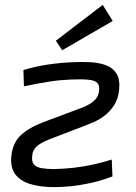

<svg xmlns="http://www.w3.org/2000/svg" viewBox="-20 -754 558 787"><path d="M278 -499Q315 -501 351 -499Q387 -497 415 -486.5Q443 -476 458 -451.5Q473 -427 468 -384Q464 -347 447 -321.5Q430 -296 408 -279.5Q386 -263 364 -253.5Q342 -244 326 -238L180 -182Q146 -168 130 -153.5Q114 -139 112 -116Q109 -91 119.5 -79.5Q130 -68 151.5 -64.5Q173 -61 202 -61Q244 -62 283.5 -66.5Q323 -71 361.5 -79.5Q400 -88 438 -100L441 -31Q394 -13 350 -3.5Q306 6 268.5 9.5Q231 13 203 13Q146 13 104.5 0.5Q63 -12 42 -40.5Q21 -69 27 -118Q33 -169 65 -199.5Q97 -230 157 -253L293 -304Q343 -321 363.5 -339Q384 -357 386 -382Q389 -403 379.5 -413.5Q370 -424 344 -427Q318 -430 271 -428Q247 -427 225.5 -425Q204 -423 182 -419.5Q160 -416 135 -411.5Q110 -407 78 -400L76 -467Q126 -482 177 -489.5Q228 -497 278 -499ZM401 -734 442 -668 235 -548 209 -587Z"/></svg>

Font: Exo 2
Style: Italic
Weight: 400
Italic angle: -8°
Designer: Natanael Gama
Foundry: Natanael Gama
Version: Version 2.010